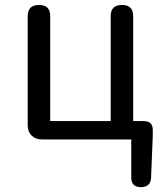

<svg xmlns="http://www.w3.org/2000/svg" viewBox="-20 -563 658 775"><path d="M509.8 0H150.4Q124 0 107.9 -15.6Q91.8 -31.2 91.8 -57.6V-498Q91.8 -543 137.7 -543Q182.6 -543 182.6 -498V-74.2H426.8V-498Q426.8 -543 472.7 -543Q517.6 -543 517.6 -498V-74.2H560.5Q596.7 -74.2 596.7 -38.1V-16.6L589.8 154.3Q587.9 192.4 548.8 192.4Q509.8 192.4 509.8 153.3Z"/></svg>

Font: GenSenMaruGothic TW TTF Regular
Style: Regular
Weight: 400
Version: Version 1.301